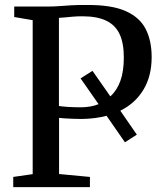

<svg xmlns="http://www.w3.org/2000/svg" viewBox="-20 -770 667 790"><path d="M34.5 0V-42L114.5 -53.5V-687L38.5 -700V-743H170Q199.5 -743 223.2 -744.8Q247 -746.5 273.8 -748.2Q300.5 -750 339.5 -749.5Q440 -750 497.5 -724.2Q555 -698.5 579.5 -650.5Q604 -602.5 604 -535Q604 -456.5 570 -400.5Q536 -344.5 475 -314.5L543 -216L494 -184.5L418.5 -293.5Q395.5 -287.5 370.2 -284.2Q345 -281 317.5 -280.5Q301.5 -280.5 281.2 -281.2Q261 -282 244.5 -283Q228 -284 223 -285V-54L350 -42V0ZM316 -328.5Q335 -329 352.5 -332Q370 -335 385.5 -341.5L311.5 -447.5L360.5 -478.5L434 -373.5Q460.5 -397 475 -436.2Q489.5 -475.5 489.5 -534Q489.5 -592.5 472 -629.8Q454.5 -667 416.8 -685Q379 -703 318.5 -703Q298 -703 280.5 -701.5Q263 -700 248.8 -698.5Q234.5 -697 222.5 -696.5V-334Q236 -331.5 260.8 -330Q285.5 -328.5 316 -328.5Z"/></svg>

Font: Merriweather 48pt
Style: Regular
Weight: 400
Version: Version 2.100